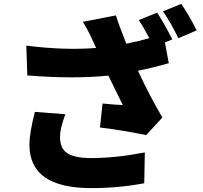

<svg xmlns="http://www.w3.org/2000/svg" viewBox="-20 -898 1040 985"><path d="M315 -312Q288 -238 288 -197Q288 -143 317 -118Q354 -87 448 -87Q572 -87 723 -116L720 42Q590 67 448 67Q131 67 131 -155Q131 -216 159 -324ZM786 -833Q818 -786 864 -696L826 -680L846 -574Q763 -550 688 -535Q743 -415 813 -295L730 -205Q607 -230 493 -244L506 -367Q576 -360 610 -359L536 -510Q355 -492 120 -511L115 -664Q310 -639 473 -652L458 -685Q432 -743 405 -786L575 -819Q588 -773 628 -674Q690 -686 746 -702Q712 -766 692 -795ZM910 -878Q951 -818 989 -742L895 -702Q853 -788 816 -840Z"/></svg>

Font: KaiGen Gothic KR Heavy
Style: Heavy
Weight: 900
Designer: Ryoko NISHIZUKA  (kana & ideographs); Paul D. Hunt (Latin, Greek & Cyrillic); Wenlong ZHANG  (bopomofo); Sandoll Communi
Foundry: Adobe Systems Incorporated
Version: Version 1.002 March 28, 2018